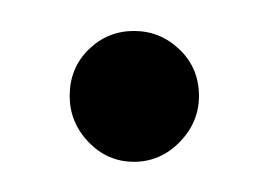

<svg xmlns="http://www.w3.org/2000/svg" viewBox="-20 -97 178 124"><path d="M66.5 7.5Q49.5 7.5 37.2 -5.2Q25 -18 25 -35Q25 -53 37.2 -65Q49.5 -77 66.5 -77Q83.5 -77 96 -65Q108.5 -53 108.5 -35Q108.5 -18 96 -5.2Q83.5 7.5 66.5 7.5Z"/></svg>

Font: Imbue Thin 10pt ExtraLight
Style: Regular
Weight: 250
Version: Version 1.102